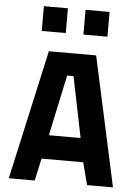

<svg xmlns="http://www.w3.org/2000/svg" viewBox="-61 -972 727 1019"><g transform="rotate(5 302.5 -463.0)"><path d="M25 0H163L189 -119H411L442 0H580L430 -690H178ZM286 -570H320L386 -246H217ZM131 -794H259V-926H131ZM353 -794H481V-926H353Z"/></g></svg>

Font: TitilliumMaps29L
Style: 999 wt
Weight: 900
Designer: Campivisivi
Foundry: Accademia di Belle Arti di Urbino and students of MA course of Visual design